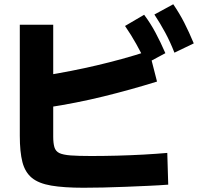

<svg xmlns="http://www.w3.org/2000/svg" viewBox="-20 -872 922 894"><path d="M72.2 -240V-756.7H227.8V-235.6Q227.8 -205.6 233.3 -186.7Q238.9 -167.8 256.1 -159.4Q273.3 -151.1 308.9 -148.3Q344.4 -145.6 404.4 -145.6Q461.1 -145.6 524.4 -147.2Q587.8 -148.9 648.3 -152.2Q708.9 -155.6 758.9 -160L763.3 -12.2Q721.1 -8.9 670 -6.7Q618.9 -4.4 565 -2.2Q511.1 0 460 1.1Q408.9 2.2 368.9 2.2Q277.8 2.2 218.9 -7.8Q160 -17.8 128.3 -43.9Q96.7 -70 84.4 -117.2Q72.2 -164.4 72.2 -240ZM175.6 -517.8Q250 -530 312.2 -542.2Q374.4 -554.4 431.1 -567.8Q487.8 -581.1 546.7 -597.2Q605.6 -613.3 674.4 -635.6L711.1 -492.2Q585.6 -453.3 461.1 -422.8Q336.7 -392.2 198.9 -371.1ZM661.1 -576.7Q637.8 -625.6 614.4 -667.2Q591.1 -708.9 562.2 -751.1L651.1 -803.3Q681.1 -763.3 704.4 -719.4Q727.8 -675.6 750 -624.4ZM792.2 -626.7Q772.2 -677.8 749.4 -720Q726.7 -762.2 698.9 -804.4L786.7 -852.2Q815.6 -810 837.8 -766.7Q860 -723.3 882.2 -670Z"/></svg>

Font: Paperlogy 8 ExtraBold
Style: Regular
Weight: 800
Designer: redesigned by Lee Juim, glyphs from Gmarket Sans & Montserrat
Foundry: PT&
Version: Version 1.001